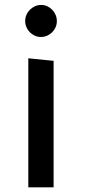

<svg xmlns="http://www.w3.org/2000/svg" viewBox="-20 -578 390 797"><path d="M97.5 199.5V-336L202.5 -325.5V199.5ZM84.5 -490.5Q84.5 -504 89.8 -516.2Q95 -528.5 104 -537.5Q113 -546.5 125 -552Q137 -557.5 151 -557.5Q164.5 -557.5 176.2 -552Q188 -546.5 196.8 -537.5Q205.5 -528.5 210.8 -516.2Q216 -504 216 -490.5Q216 -477 210.8 -465Q205.5 -453 196.5 -444Q187.5 -435 175.5 -429.8Q163.5 -424.5 150 -424.5Q136.5 -424.5 124.8 -429.8Q113 -435 104 -444Q95 -453 89.8 -465Q84.5 -477 84.5 -490.5Z"/></svg>

Font: B612
Style: Regular
Weight: 400
Designer: Nicolas Chauveau, Thomas Paillot, Jonathan Favre-Lamarine, Jean-Luc Vinot
Foundry: AIRBUS
Version: Version 1.008